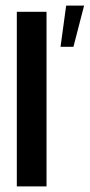

<svg xmlns="http://www.w3.org/2000/svg" viewBox="-20 -665 320 685"><path d="M40 -623H146V0H40ZM196 -498 216 -645H280L242 -498Z"/></svg>

Font: Smooch Sans Thin
Style: Bold
Weight: 700
Version: Version 1.010